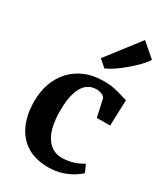

<svg xmlns="http://www.w3.org/2000/svg" viewBox="-216 -971 933 1075"><g transform="rotate(30 251.0 -434.0)"><path d="M281.5 11Q194.5 11 138.2 -25.5Q82 -62 54.8 -125.2Q27.5 -188.5 27.5 -269Q27 -334 46.5 -387.8Q66 -441.5 102.8 -480.8Q139.5 -520 191.2 -541.5Q243 -563 308 -563Q349.5 -563 380 -556.5Q410.5 -550 432.5 -542.8Q454.5 -535.5 469.5 -532.5L463.5 -365H377.5L353.5 -474.5Q351.5 -484 342.2 -490.2Q333 -496.5 320.5 -499.8Q308 -503 295.5 -503Q261.5 -503 235.5 -482.2Q209.5 -461.5 194.8 -416.8Q180 -372 179.5 -298.5Q179.5 -241.5 189.2 -199Q199 -156.5 217.5 -128.8Q236 -101 261.5 -87Q287 -73 317.5 -73Q346.5 -73 371.5 -78.8Q396.5 -84.5 417 -93.5Q437.5 -102.5 452.5 -112.5L474.5 -64Q460.5 -49 432 -31.5Q403.5 -14 364.8 -1.5Q326 11 281.5 11ZM275 -626.5 230 -666 393.5 -877.5 482.5 -800.5Q469.5 -779 444.2 -753Q419 -727 388.5 -701.2Q358 -675.5 328.5 -655.5Q299 -635.5 277 -626.5Z"/></g></svg>

Font: Merriweather 36pt
Style: Bold
Weight: 700
Designer: Eben Sorkin
Foundry: Eben Sorkin
Version: Version 2.100